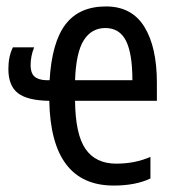

<svg xmlns="http://www.w3.org/2000/svg" viewBox="-20 -566 540 596"><path d="M133 -253Q65 -254 35.5 -277Q6 -300 6 -352Q6 -391 20 -419H86Q75 -392 75 -363Q75 -340 86.5 -329Q98 -318 123 -317H134Q141 -435 183.5 -490.5Q226 -546 309 -546Q389 -546 428 -483Q467 -420 467 -309V-253H213Q214 -149 245.5 -103.5Q277 -58 341 -58Q399 -58 447 -79V-12Q401 10 333 10Q138 10 133 -253ZM391 -317Q391 -400 371 -439.5Q351 -479 307 -479Q264 -479 240 -441Q216 -403 213 -317Z"/></svg>

Font: Noto Sans Mono UI Cond
Style: Regular
Weight: 400
Width: 3
Monospace: yes
Designer: Monotype Design team
Foundry: Monotype Imaging Inc.
Version: Version 1.000